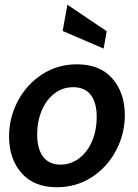

<svg xmlns="http://www.w3.org/2000/svg" viewBox="-20 -776 578 806"><path d="M18 -203Q18 -282 55 -352Q92 -422 157 -464Q222 -506 303 -506Q400 -506 452 -446Q504 -386 504 -293Q504 -214 467 -144Q430 -74 365 -32Q300 10 219 10Q122 10 70 -50Q18 -110 18 -203ZM386 -284Q386 -345 361 -377.5Q336 -410 287 -410Q243 -410 208.5 -383.5Q174 -357 155 -311.5Q136 -266 136 -212Q136 -151 161 -118Q186 -85 234 -85Q278 -85 313 -112Q348 -139 367 -184.5Q386 -230 386 -284ZM243 -646 263 -756 428 -645 415 -572Z"/></svg>

Font: Cabin SemiBold
Style: Italic
Weight: 600
Italic angle: -7°
Designer: Pablo Impallari
Foundry: Pablo Impallari. http://www.impallari.com Igino Marini. http://www.ikern.com
Version: Version 2.200